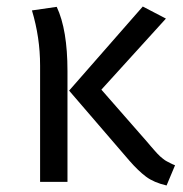

<svg xmlns="http://www.w3.org/2000/svg" viewBox="-20 -558 562 589"><path d="M78 -526 154 -537Q187 -467 187 -340V0H103V-357Q103 -443 78 -526ZM489 -501 291 -283 432 -122Q435 -118 443 -109Q451 -100 453.5 -97Q456 -94 462 -87.5Q468 -81 471 -78.5Q474 -76 480 -71Q486 -66 491 -63.5Q496 -61 502.5 -57.5Q509 -54 517 -51L491 11Q452 2 428 -16Q404 -34 377 -65L192 -280L418 -538Z"/></svg>

Font: FiraSans
Style: Regular
Weight: 350
Designer: Carrois Corporate & Edenspiekermann AG
Foundry: Carrois Corporate GbR & Edenspiekermann AG
Version: Version 3.106;PS 003.106;hotconv 1.0.70;makeotf.lib2.5.58329